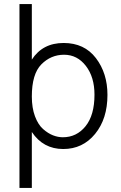

<svg xmlns="http://www.w3.org/2000/svg" viewBox="-20 -727 595 947"><path d="M137 200H76V-707H137V-433Q190 -515 294 -515Q396 -515 453 -440.5Q510 -366 510 -259Q510 -141 449 -66.5Q388 8 292 8Q193 8 137 -76ZM137 -251Q137 -195 152.5 -153.5Q168 -112 192.5 -90.5Q217 -69 241.5 -59.5Q266 -50 290 -50Q358 -50 402 -104.5Q446 -159 446 -260Q446 -347 403.5 -402Q361 -457 296 -457Q231 -457 184 -409.5Q137 -362 137 -251Z"/></svg>

Font: Hind Siliguri Light
Style: Regular
Weight: 300
Designer: Jyotish Sonowal
Foundry: Indian Type Foundry
Version: Version 1.001;PS 1.0;hotconv 1.0.86;makeotf.lib2.5.63406; tt